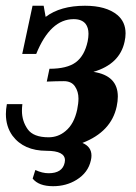

<svg xmlns="http://www.w3.org/2000/svg" viewBox="-36 -516 472 665"><path d="M147.9 128.9Q98.1 128.9 77.1 102.5L86.4 72.8Q110.4 84 132.3 84Q180.2 84 188 47.4Q189 43 189 39.1Q189 6.3 125.5 6.3Q46.4 6.3 7.3 -45.9Q-15.6 -77.6 -15.6 -121.1Q-15.6 -137.2 -12.2 -155.3H41.5Q40 -143.6 40 -132.3Q40 -96.7 59.8 -68.6Q79.6 -40.5 132.3 -40.5Q165.5 -40.5 190.9 -62Q220.7 -86.4 231.4 -136.7Q235.8 -158.2 235.8 -174.8Q235.8 -198.7 223.6 -216.8Q211.4 -234.9 185.1 -234.9Q160.6 -234.9 126 -233.4L135.3 -277.8Q196.3 -277.8 226.6 -300.3Q256.8 -322.8 267.6 -372.6Q270.5 -387.2 270.5 -398.9Q270.5 -420.4 260.3 -433.6Q247.1 -449.7 219.2 -449.7Q138.2 -449.7 89.4 -329.1H41L76.7 -496.1H115.2L122.1 -457.5Q173.3 -496.1 258.3 -496.1Q331.5 -496.1 370.1 -464.4Q398.9 -440.4 398.9 -400.4Q398.9 -386.7 395.5 -371.6Q378.9 -293.9 287.6 -267.1Q372.1 -254.4 372.1 -181.6Q372.1 -166 368.2 -147.5Q349.6 -59.6 249.5 -21Q280.8 -7.8 280.8 22.9Q280.8 30.8 278.8 39.1Q269.5 82 229 106.9Q193.4 128.9 147.9 128.9Z"/></svg>

Font: Munson
Style: Bold Italic
Weight: 700
Italic angle: -12°
Designer: Paul James MIller
Foundry: High-Logic / Made with FontCreator
Version: Version 2.10;May 5, 2019;FontCreator 11.5.0.2430 64-bit